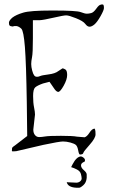

<svg xmlns="http://www.w3.org/2000/svg" viewBox="-20 -713 527 892"><path d="M293.9 133.8 335.9 135.7Q346.7 134.8 353 128.9Q359.4 123 359.4 116.2Q359.4 109.4 356 95.7Q352.5 82 336.9 74.2Q321.3 66.4 310.5 63.5Q310.5 63.5 317.4 49.8Q335.9 14.6 356.4 13.7Q362.3 14.6 368.7 20Q375 25.4 375 32.2L373 38.1Q356.4 43.9 356.4 55.2Q356.4 66.4 369.6 77.6Q382.8 88.9 382.8 97.7V113.3Q380.9 135.7 366.7 147.9Q352.5 160.2 346.7 159.2H335Q294.9 157.2 290 132.8Q292 132.8 293.9 133.8ZM418 -115.2H419.9Q419.9 -115.2 421.9 -110.4Q423.8 -105.5 423.8 -88.4Q423.8 -71.3 396.5 -40.5Q369.1 -9.8 367.7 -3.9Q366.2 2 361.3 3.4Q356.4 4.9 351.6 4.9Q346.7 4.9 343.3 -14.2Q339.8 -33.2 332.5 -39.6Q325.2 -45.9 307.1 -50.8Q289.1 -55.7 272.5 -55.7Q255.9 -55.7 181.6 -40L55.7 -10.7Q46.9 -10.7 43 -9.8Q43 -9.8 39.1 -9.8H37.1L35.2 -11.7L36.1 -25.4Q38.1 -30.3 51.8 -39.1L106.4 -81.1L104.5 -237.3Q101.6 -419.9 95.7 -494.6Q89.8 -569.3 79.1 -579.6Q68.4 -589.8 57.6 -591.8H45.9L39.1 -589.8Q28.3 -590.8 24.9 -594.2Q21.5 -597.7 21.5 -607.4Q21.5 -617.2 37.1 -630.9Q54.7 -644.5 87.9 -654.3Q120.1 -664.1 218.8 -664.1Q223.6 -664.1 228.5 -664.1Q335.9 -664.1 355 -656.7Q374 -649.4 383.3 -649.4Q392.6 -649.4 403.8 -652.3Q415 -655.3 427.7 -673.3Q440.4 -691.4 449.2 -691.4Q450.2 -691.4 451.2 -692.4Q459 -693.4 460.9 -689.5Q462.9 -685.5 462.9 -675.8Q462.9 -666 447.3 -638.2Q431.6 -610.4 418.9 -599.6Q406.2 -588.9 396 -588.9Q385.7 -588.9 376 -602.1Q366.2 -615.2 333 -628.4Q299.8 -641.6 287.6 -641.6Q275.4 -641.6 229 -630.9Q182.6 -620.1 164.1 -619.1H132.8V-535.2Q132.8 -466.8 128.9 -447.8Q125 -428.7 125 -415.5Q125 -402.3 129.4 -385.7Q133.8 -369.1 138.7 -362.8Q143.6 -356.4 150.4 -356.4Q157.2 -355.5 166 -359.4Q173.8 -363.3 205.1 -367.2Q236.3 -371.1 251 -382.8L270.5 -395.5Q274.4 -395.5 283.2 -390.6Q292 -385.7 292 -364.7Q292 -343.8 275.9 -314.9Q259.8 -286.1 250.5 -286.1Q241.2 -286.1 229.5 -304.7L210 -333L179.7 -325.2Q152.3 -315.4 143.1 -306.6Q133.8 -297.9 133.8 -266.6Q133.8 -235.4 138.2 -214.4Q142.6 -193.4 142.6 -180.7L134.8 -111.3V-110.4Q134.8 -94.7 142.6 -85.4Q150.4 -76.2 161.6 -76.2Q172.9 -76.2 190.4 -79.1Q208 -82 263.2 -82Q318.4 -82 337.9 -78.1L373 -75.2Q383.8 -78.1 395.5 -96.2Q407.2 -114.3 418 -115.2Z"/></svg>

Font: Drukaatie burti
Style: Thin
Weight: 100
Version: Version 0.14